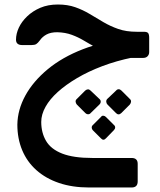

<svg xmlns="http://www.w3.org/2000/svg" viewBox="-20 -475 711 852"><path d="M376 357Q301 357 242 337Q183 317 141.5 280Q100 243 78.5 191.5Q57 140 57 78Q58 12 92.5 -51Q127 -114 191.5 -167.5Q256 -221 347.5 -256.5Q439 -292 552 -303L569 -220Q496 -205 434 -181.5Q372 -158 322 -128.5Q272 -99 236.5 -67Q201 -35 182 -1Q163 33 163 66Q163 114 184.5 150.5Q206 187 256 206.5Q306 226 390 226H564Q591 226 591 252V330Q591 357 564 357ZM547 -218V-232Q500 -232 465.5 -241.5Q431 -251 404 -265.5Q377 -280 352 -295Q327 -310 298.5 -320.5Q270 -331 234 -332Q205 -332 186.5 -322Q168 -312 157 -296Q148 -284 141 -279.5Q134 -275 119 -275H79Q51 -275 51 -299Q51 -325 63.5 -352Q76 -379 100.5 -402.5Q125 -426 159 -440.5Q193 -455 237 -455Q280 -455 314 -443Q348 -431 378 -413Q408 -395 438.5 -377Q469 -359 504.5 -346.5Q540 -334 587 -334H618Q633 -334 637.5 -328Q642 -322 642 -307V-244Q642 -233 635 -225.5Q628 -218 615 -218ZM359 27 321 -11Q316 -17 315.5 -24Q315 -31 321 -36L358 -73Q371 -84 382 -73L421 -36Q427 -31 427 -24Q427 -17 421 -11L382 27Q378 32 371 32Q364 32 359 27ZM495 27 457 -11Q452 -16 451.5 -23.5Q451 -31 456 -36L495 -73Q500 -79 506.5 -79Q513 -79 519 -73L556 -36Q562 -31 561.5 -24Q561 -17 556 -11L518 27Q506 38 495 27ZM428 139 392 103Q387 98 387 91Q387 84 392 80L428 44Q432 38 438.5 38.5Q445 39 450 44L486 80Q491 84 491 90.5Q491 97 485 103L450 139Q439 151 428 139Z"/></svg>

Font: Rubik Medium
Style: Italic
Weight: 500
Italic angle: -12°
Designer: Hubert and Fischer
Foundry: Hubert and Fischer
Version: Version 2.300;gftools[0.9.30]